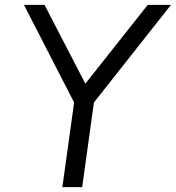

<svg xmlns="http://www.w3.org/2000/svg" viewBox="-20 -765 719 785"><path d="M316 0 364 -346 679 -745H584L329 -423L162 -745H78L283 -346L235 0Z"/></svg>

Font: Plus Jakarta Sans
Style: Italic
Weight: 400
Italic angle: -8°
Designer: Gumpita Rahayu
Foundry: Tokotype
Version: Version 2.071;gftools[0.9.30]